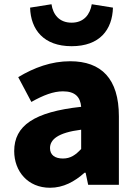

<svg xmlns="http://www.w3.org/2000/svg" viewBox="-20 -872 646 906"><path d="M216 14C279 14 332 -15 379 -57H384L396 0H541V-323C541 -501 458 -583 311 -583C222 -583 141 -553 66 -508L128 -391C185 -423 232 -441 277 -441C335 -441 359 -414 363 -368C141 -344 47 -279 47 -159C47 -64 111 14 216 14ZM277 -124C240 -124 216 -140 216 -173C216 -213 252 -246 363 -260V-169C337 -141 313 -124 277 -124ZM318 -654C451 -654 510 -732 513 -836L413 -852C405 -804 376 -765 318 -765C259 -765 230 -804 223 -852L122 -836C125 -732 186 -654 318 -654Z"/></svg>

Font: Source Han Sans HK Heavy
Style: Regular
Weight: 900
Designer: Ryoko NISHIZUKA 西塚涼子 (kana, bopomofo & ideographs); Paul D. Hunt (Latin, Greek & Cyrillic); Sandoll Communications 산돌커뮤니
Foundry: Adobe
Version: Version 2.000;hotconv 1.0.107;makeotfexe 2.5.65593